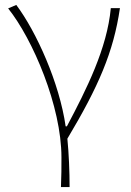

<svg xmlns="http://www.w3.org/2000/svg" viewBox="-20 -560 530 778"><path d="M227 198H262C262 136 259 62 253 2C379 -209 440 -349 466 -527H429C414 -364 331 -199 251 -48H246C221 -224 127 -432 46 -540L13 -526C113 -401 229 -129 229 78C229 125 229 147 227 198Z"/></svg>

Font: Genne Gothic ExtraLight
Style: Regular
Weight: 250
Designer: Ryoko NISHIZUKA (kana & ideographs); Paul D. Hunt (Latin, Greek & Cyrillic); Wenlong ZHANG (bopomofo); Sandoll Communica
Foundry: Adobe Systems Incorporated
Version: Version 1.004;PS 1.004;hotconv 16.6.51;makeotf.lib2.5.65220